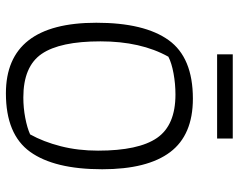

<svg xmlns="http://www.w3.org/2000/svg" viewBox="-99 -700 808 650"><g transform="rotate(90 305.0 -375.0)"><path d="M164 -759H449V-706H164ZM57 -297Q57 -460 116 -542Q175 -624 314 -624Q437 -624 495 -547Q553 -470 553 -317Q553 -155 494 -73Q435 9 296 9Q57 9 57 -297ZM435 -73Q460 -118 475 -176.5Q490 -235 490 -303Q490 -440 447 -502.5Q404 -565 300 -565Q264 -565 228.5 -558.5Q193 -552 172 -541Q120 -448 120 -311Q120 -174 162.5 -112Q205 -50 310 -50Q345 -50 379 -56.5Q413 -63 435 -73Z"/></g></svg>

Font: Athiti
Style: Regular
Weight: 400
Designer: CadsonDemak Team
Foundry: CadsonDemak
Version: Version 1.032